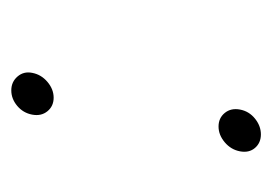

<svg xmlns="http://www.w3.org/2000/svg" viewBox="-91 -378 482 340"><g transform="rotate(90 150.0 -208.0)"><path d="M109 -24Q112 -40 125 -51Q138 -62 153 -62Q168 -62 177 -51Q186 -40 183 -24Q180 -8 167.5 2.5Q155 13 140 13Q125 13 115.5 2Q106 -9 109 -24ZM180 -365Q171 -376 174 -392Q177 -408 190 -418.5Q203 -429 218 -429Q233 -429 242 -418.5Q251 -408 248 -392Q245 -376 232 -365Q219 -354 204 -354Q189 -354 180 -365Z"/></g></svg>

Font: Renner* Light
Style: Light Italic
Weight: 300
Italic angle: -10°
Version: Version 003.000 ; ttfautohint (v0.97) -l 8 -r 50 -G 200 -x 1